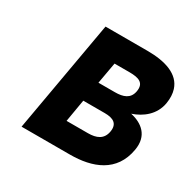

<svg xmlns="http://www.w3.org/2000/svg" viewBox="-122 -658 798 788"><g transform="rotate(30 276.5 -264.0)"><path d="M538 -381C542 -406 541 -427 535 -446C516 -506 448 -528 363 -528H164L71 0H300C406 0 502 -35 522 -151C535 -224 489 -259 434 -271C482 -287 528 -322 538 -381ZM397 -165C390 -125 360 -113 320 -113H219L237 -219H339C380 -219 404 -205 397 -165ZM408 -362C401 -324 371 -314 332 -314H254L272 -415H343C386 -415 416 -406 408 -362Z"/></g></svg>

Font: Asimov
Style: NarIt
Weight: 500
Designer: Google
Version: Version 2.000980; 2014